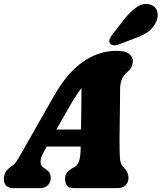

<svg xmlns="http://www.w3.org/2000/svg" viewBox="-46 -973 836 993"><path d="M185 -196Q163.5 -158.5 163.5 -137.8Q163.5 -117 177.5 -107L191.5 -97.5Q205.5 -88 211 -77Q216.5 -66 216.5 -55Q216.5 -29 201 -14.5Q185.5 0 160.5 0H23Q-1.5 0 -13.8 -12.5Q-26 -25 -26 -46.5Q-26 -66 -17.5 -82.2Q-9 -98.5 20 -117.5Q33.5 -127 49.8 -155Q66 -183 83.5 -214L233 -476.5Q301 -596 382.5 -653Q464 -710 555.5 -710Q603 -710 622 -694.2Q641 -678.5 641 -655.5Q641 -642 635.2 -628.8Q629.5 -615.5 615 -603Q596.5 -587 585.8 -566.8Q575 -546.5 575 -506Q575 -471 574.5 -426.8Q574 -382.5 573.2 -338.2Q572.5 -294 572.2 -257.5Q572 -221 572.5 -202Q573.5 -176 574 -159Q574.5 -142 579.8 -128.8Q585 -115.5 599 -100.5Q618.5 -81 618.5 -53Q618.5 -30 603.2 -15Q588 0 561.5 0H337Q310 0 300.2 -14Q290.5 -28 290.5 -47Q290.5 -68 301.2 -81.5Q312 -95 333.5 -106L339 -109Q356.5 -118 363.5 -141.8Q370.5 -165.5 371 -201Q371 -207.5 371 -215H196ZM315 -425 245.5 -303H373Q373.5 -352.5 374.5 -408.2Q375.5 -464 375.5 -517.5Q363 -502 348 -479.2Q333 -456.5 315 -425ZM596.5 -873.5Q629.5 -914.5 662 -937Q694.5 -959.5 730 -949.5Q760.5 -940 767.5 -912Q774.5 -884 759 -854.5Q744 -826 719.5 -808.2Q695 -790.5 650.5 -774.5L568 -743Q553.5 -737.5 540 -739.2Q526.5 -741 521.5 -750.5Q516.5 -762 522.5 -774.2Q528.5 -786.5 539.5 -800Z"/></svg>

Font: Fraunces 144pt SuperSoft Black
Style: Italic
Weight: 900
Italic angle: -16°
Version: Version 1.000;[b76b70a41]